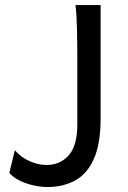

<svg xmlns="http://www.w3.org/2000/svg" viewBox="-20 -733 511 765"><path d="M280.8 -712.9H380.9Q380.9 -600.1 380.9 -487.1Q380.9 -374 380.9 -261.2Q380.9 -159.7 354 -99.9Q327.1 -40 279.3 -13.9Q231.4 12.2 168.5 12.2Q145.5 12.2 116.7 6.3Q87.9 0.5 61.3 -12Q34.7 -24.4 17.1 -43.9L39.1 -134.3Q63.5 -106 97.9 -90.8Q132.3 -75.7 166 -75.7Q219.7 -75.7 253.9 -114.3Q288.1 -152.8 288.1 -236.8V-478.5Q288.1 -549.8 286.9 -612.1Q285.6 -674.3 280.8 -712.9Z"/></svg>

Font: Kanchenjunga
Style: Regular
Weight: 400
Designer: Becca Hirsbrunner Spalinger
Foundry: SIL International
Version: Version 2.001